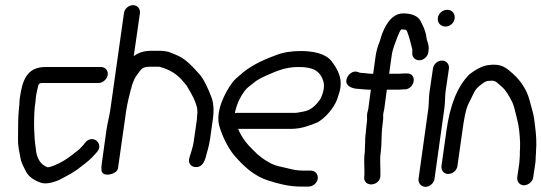

<svg xmlns="http://www.w3.org/2000/svg" viewBox="-20 -712 2101 745"><path d="M54 -296C49 -253 51 -218 50 -178C49 -143 55 -124 60 -96C63 -79 74 -61 80 -48C90 -26 117 -9 142 -2C163 4 198 -8 210 -14C238 -29 268 -43 295 -66C315 -81 331 -93 349 -114L357 -123C384 -155 339 -193 311 -159L304 -150L290 -135C282 -127 273 -122 260 -111C240 -95 214 -79 190 -70C184 -68 170 -62 165 -63C137 -72 122 -99 119 -134V-135C112 -180 110 -240 115 -298C117 -309 118 -320 119 -333C121 -350 126 -370 129 -382C133 -388 133 -390 147 -390H363C380 -390 396 -406 398 -422C400 -439 388 -452 372 -452H156C82 -452 66 -396 57 -332C55 -321 56 -309 54 -296Z M744 -249 731 -158C728 -140 721 -121 715 -100C709 -81 719 -66 736 -64C769 -60 777 -95 782 -116L787 -134C790 -145 793 -159 795 -172L806 -250C811 -284 809 -316 798 -341C789 -364 772 -404 754 -424C726 -454 701 -486 656 -502L636 -510C622 -514 611 -515 592 -515H569C539 -515 517 -508 499 -494L523 -661C525 -678 513 -692 496 -692C479 -692 463 -678 461 -661L408 -286C405 -264 396 -230 393 -207L375 -78C373 -66 373 -57 374 -50C377 -31 401 -33 413 -37C422 -40 436 -46 438 -60L470 -285C474 -310 480 -335 486 -358V-359C487 -364 488 -366 489 -368L492 -381L501 -404C504 -411 509 -418 512 -422C528 -443 531 -453 561 -453H598C637 -443 665 -426 688 -399L704 -380C710 -371 727 -341 732 -330C740 -310 749 -292 745 -265C744 -260 745 -255 744 -249Z M892 -273V-278C900 -311 912 -336 929 -359C938 -371 951 -380 966 -392C979 -403 998 -412 1016 -420C1055 -437 1088 -452 1139 -452C1195 -452 1223 -437 1235 -395C1241 -375 1233 -346 1222 -326C1205 -303 1187 -284 1157 -279L1135 -275C1129 -274 1124 -274 1119 -274H898C896 -274 895 -273 892 -273ZM1213 -19C1215 -36 1203 -50 1186 -50H1156C1135 -50 1114 -54 1096 -59L1070 -65C1055 -68 1043 -72 1029 -79C1003 -93 983 -108 963 -129C939 -152 918 -178 904 -212H1110C1149 -212 1182 -225 1209 -236H1210C1241 -253 1274 -290 1288 -326L1296 -351C1314 -408 1287 -447 1267 -474C1244 -504 1197 -514 1146 -514C1112 -514 1078 -509 1051 -498C999 -479 947 -455 907 -417C899 -410 888 -401 881 -391C853 -353 815 -280 831 -223C843 -182 864 -140 888 -110C922 -71 963 -29 1023 -11C1057 0 1100 12 1146 12H1177C1194 12 1211 -2 1213 -19Z M1405 -273C1403 -261 1405 -251 1404 -243L1402 -226C1400 -213 1400 -197 1398 -186C1397 -179 1397 -172 1397 -163L1396 -139C1396 -132 1396 -125 1395 -119C1391 -88 1395 -59 1394 -34L1393 -24C1392 17 1455 10 1456 -30C1457 -60 1453 -91 1457 -119C1462 -155 1459 -190 1464 -226L1466 -243C1468 -254 1466 -263 1467 -270C1468 -275 1470 -284 1471 -289L1481 -364H1521C1527 -364 1533 -364 1542 -365H1551H1552C1592 -369 1599 -430 1557 -427H1547C1542 -427 1536 -426 1530 -426H1490L1500 -498C1502 -512 1506 -524 1510 -536C1515 -549 1529 -591 1537 -598C1540 -598 1546 -597 1551 -597C1559 -597 1560 -588 1566 -572L1570 -558C1573 -549 1574 -542 1577 -531L1580 -520C1580 -518 1579 -519 1580 -515V-509C1577 -491 1591 -478 1607 -478C1624 -478 1640 -493 1642 -509L1643 -517C1646 -538 1636 -553 1635 -565C1633 -584 1626 -602 1620 -614L1612 -630C1602 -651 1575 -660 1545 -660C1496 -660 1471 -606 1459 -570L1453 -550C1447 -537 1441 -516 1438 -498L1428 -426H1419C1409 -426 1395 -429 1384 -429C1377 -429 1377 -430 1370 -432C1352 -440 1334 -426 1328 -413C1312 -381 1344 -367 1373 -367C1383 -366 1399 -364 1411 -364H1419L1409 -289C1408 -283 1406 -278 1405 -273Z M1660 -446 1647 -358C1643 -332 1645 -315 1642 -290L1604 -18C1602 -1 1615 13 1631 13C1648 13 1664 -2 1666 -18L1704 -290C1708 -317 1706 -334 1709 -358L1722 -446C1724 -463 1712 -477 1695 -477C1678 -477 1662 -463 1660 -446ZM1679 -643C1676 -624 1690 -609 1709 -609C1726 -609 1742 -623 1744 -640C1747 -659 1734 -674 1715 -674C1698 -674 1681 -660 1679 -643Z M1888 -399C1905 -399 1910 -389 1923 -379C1942 -364 1956 -339 1968 -315C1973 -304 1977 -289 1981 -272L1987 -247C1994 -220 1997 -188 1998 -158V-140C1997 -128 1997 -118 1997 -107C1996 -98 1996 -86 1995 -79L1987 -24C1985 -8 1996 7 2013 7C2029 7 2047 -7 2049 -24L2057 -78C2059 -90 2058 -99 2059 -109C2060 -115 2060 -121 2060 -129L2061 -147C2062 -182 2057 -216 2053 -249C2050 -272 2040 -302 2035 -322C2025 -363 1999 -401 1969 -427C1952 -441 1935 -461 1897 -461C1892 -461 1888 -461 1881 -460C1851 -459 1819 -437 1802 -424L1801 -423C1752 -374 1726 -299 1713 -210L1693 -68C1691 -51 1702 -37 1719 -37C1736 -37 1753 -51 1755 -68L1775 -210C1780 -246 1787 -289 1799 -312C1809 -330 1818 -354 1829 -368C1838 -378 1862 -398 1874 -398C1879 -398 1882 -399 1888 -399Z"/></svg>

Font: PolanStronk
Style: BdIta
Weight: 700
Version: Version 1.0